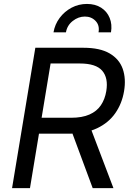

<svg xmlns="http://www.w3.org/2000/svg" viewBox="-20 -975 684 995"><path d="M42.5 0 163.1 -727.5H412.1Q498 -727.5 548.1 -698.2Q598.1 -668.9 616 -618.2Q633.8 -567.4 623 -502.9Q612.3 -438.5 577.6 -388.7Q543 -338.9 483.4 -310.5Q423.8 -282.2 338.9 -282.2H141.1L154.8 -364.7H347.7Q405.8 -364.7 443.8 -381.6Q481.9 -398.4 502.9 -429.7Q523.9 -460.9 530.8 -502.9Q542 -570.8 509.8 -608.4Q477.5 -646 393.6 -646H242.2L135.3 0ZM460.4 0 338.9 -327.6H443.4L567.9 0ZM430.7 -954.6Q473.6 -954.6 504.2 -935.1Q534.7 -915.5 548.3 -882.1Q562 -848.6 555.2 -807.6H490.7Q497.1 -843.8 475.3 -866.5Q453.6 -889.2 419.9 -889.2Q386.2 -889.2 357.2 -866.5Q328.1 -843.8 321.8 -807.6H257.3Q264.2 -848.6 289.1 -882.1Q314 -915.5 350.8 -935.1Q387.7 -954.6 430.7 -954.6Z"/></svg>

Font: Inter
Style: Italic
Weight: 400
Italic angle: -9.3988°
Designer: Rasmus Andersson
Foundry: rsms
Version: Version 4.001;git-66647c0bb